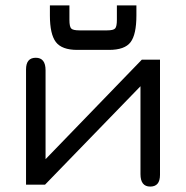

<svg xmlns="http://www.w3.org/2000/svg" viewBox="-20 -681 686 708"><path d="M382 -497H265Q208 -497 186 -526Q164 -555 164 -624V-661H236V-608Q236 -583 242.5 -576Q249 -569 273 -569H375Q398 -569 404.5 -576Q411 -583 411 -608V-661H483V-624Q483 -554 461.5 -525.5Q440 -497 382 -497ZM503 -461H570V-36Q570 7 534 7Q498 7 498 -39V-363L146 0H76V-425Q76 -468 112 -468Q148 -468 148 -422V-94Z"/></svg>

Font: Jura SemiBold
Style: Regular
Weight: 600
Designer: Daniel Johnson, Alexei Vanyashin
Foundry: Daniel Johnson
Version: Version 5.103